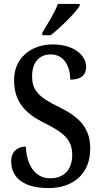

<svg xmlns="http://www.w3.org/2000/svg" viewBox="-20 -951 518 981"><path d="M196 -784V-771H239C290 -811 366 -886 387 -921V-931H276C259 -886 224 -830 196 -784ZM228 10C355 10 441 -64 441 -191C441 -296 388 -352 280 -405C174 -456 144 -492 144 -562C144 -631 179 -673 240 -673C308 -673 339 -610 339 -544C393 -544 420 -566 420 -610C420 -666 361 -724 249 -724C138 -724 52 -654 52 -543C52 -436 101 -375 208 -322C304 -274 349 -238 349 -160C349 -85 308 -40 236 -40C162 -40 116 -104 112 -202C68 -202 37 -175 37 -128C37 -50 92 10 228 10Z"/></svg>

Font: Noto Serif Ethiopic Condensed Medium
Style: Regular
Weight: 500
Width: 3
Designer: Monotype Design Team
Foundry: Monotype Imaging Inc.
Version: Version 2.102